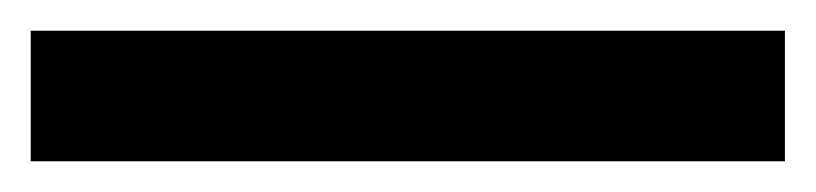

<svg xmlns="http://www.w3.org/2000/svg" viewBox="-23 -865 531 125"><path d="M488 -760H-3V-845H488Z"/></svg>

Font: Noto Sans Malayalam SemiCondensed SemiBold
Style: Regular
Weight: 600
Width: 4
Designer: Jelle Bosma - Monotype Design Team
Foundry: Monotype Imaging Inc.
Version: Version 2.104; ttfautohint (v1.8.4.7-5d5b)